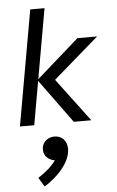

<svg xmlns="http://www.w3.org/2000/svg" viewBox="-69 -776 739 1211"><g transform="rotate(-5 300.0 -170.0)"><path d="M382 0 177.5 -280.5 178 -283.5 450.5 -523.5H575.5L255.5 -246.5L265.5 -303L493 0ZM41 0 170 -730H260.5L131.5 0ZM163.5 390.5 128.5 333Q167.5 308 198.8 279.8Q230 251.5 252.5 215V232.5Q217 230.5 194.8 210.2Q172.5 190 172.5 157.5Q172.5 125 195 103.5Q217.5 82 251 82Q287 82 309 105Q331 128 331 167Q331 205 309.2 245.2Q287.5 285.5 249.8 322.8Q212 360 163.5 390.5Z"/></g></svg>

Font: Google Sans Code
Style: Italic
Weight: 400
Italic angle: -10°
Monospace: yes
Designer: Google Sans Code Authors
Foundry: Google LLC
Version: Version 6.000